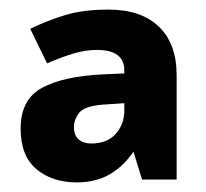

<svg xmlns="http://www.w3.org/2000/svg" viewBox="-20 -742 429 400"><path d="M206 -722Q274 -722 311 -686.5Q348 -651 348 -585V-368H276L258 -426Q237 -395 208 -378.5Q179 -362 140 -362Q89 -362 56 -389.5Q23 -417 23 -474Q23 -535 67.5 -559Q112 -583 193 -587L239 -589V-595Q239 -638 182 -638Q158 -638 133 -630.5Q108 -623 78 -610L43 -682Q78 -699 115.5 -710.5Q153 -722 206 -722ZM194 -524Q156 -521 145 -507Q134 -493 134 -477Q134 -460 144 -451.5Q154 -443 170 -443Q203 -443 221 -463Q239 -483 239 -512V-527Z"/></svg>

Font: Noto Sans Myanmar ExtraBold
Style: Regular
Weight: 800
Designer: Monotype Design Team
Foundry: Monotype Imaging Inc.
Version: Version 2.107; ttfautohint (v1.8.4.7-5d5b)